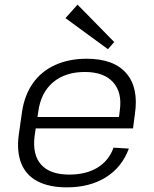

<svg xmlns="http://www.w3.org/2000/svg" viewBox="-20 -800 665 827"><path d="M268 7Q192 7 142 -19Q92 -45 71.5 -96.5Q51 -148 61 -221L75 -319Q86 -391 122 -442Q158 -493 217.5 -520Q277 -547 353 -547Q470 -547 524 -484.5Q578 -422 561 -308L553 -247H121L128 -296H504L490 -276L496 -324Q507 -402 467 -446Q427 -490 346 -490Q261 -490 208.5 -445.5Q156 -401 145 -320L129 -214Q119 -133 157.5 -90.5Q196 -48 278 -48Q351 -48 400 -78Q449 -108 469 -164L535 -160Q505 -79 435.5 -36Q366 7 268 7ZM472 -619 445 -588 262 -722 314 -780Z"/></svg>

Font: Pathway Extreme 28pt Light
Style: Italic
Weight: 300
Italic angle: -8°
Designer: Eduardo Rodriguez Tunni
Foundry: Eduardo Rodriguez Tunni
Version: Version 1.001;gftools[0.9.26]